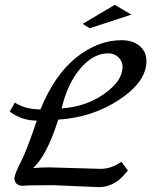

<svg xmlns="http://www.w3.org/2000/svg" viewBox="-20 -780 641 788"><path d="M185 -93 393 -87Q437 -87 478 -116L505 -80Q485 -57 473 -45.5Q461 -34 437.5 -23Q414 -12 385 -12L198 -20Q73 -20 76 -17Q39 -18 39 -50Q42 -70 66 -116.5Q90 -163 131 -285Q69 -285 20 -322L41 -359Q84 -331 146 -331Q204 -473 293 -544Q382 -615 479 -615Q525 -615 553 -591.5Q581 -568 581 -529Q581 -445 470.5 -371.5Q360 -298 219 -289Q173 -143 116 -90Q141 -93 185 -93ZM424 -561Q362 -561 309 -498Q256 -435 233 -335Q333 -342 408 -395Q483 -448 483 -506Q483 -529 466 -545Q449 -561 424 -561ZM519 -720 348 -664 319 -682 451 -760Z"/></svg>

Font: Marck Script
Style: Regular
Weight: 400
Designer: Denis Masharov, Marck Fogel
Foundry: Denis Masharov
Version: Version 1.002